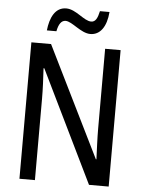

<svg xmlns="http://www.w3.org/2000/svg" viewBox="-60 -954 746 1001"><g transform="rotate(5 313.0 -453.5)"><path d="M155 -783H205C212 -820 226 -841 248 -841C283 -841 332 -784 382 -784C433 -784 466 -829 472 -907H422C414 -871 404 -849 381 -849C342 -849 298 -906 246 -906C188 -906 162 -850 155 -783ZM547 0V-714H466V-294C466 -247 469 -187 471 -136H468L183 -714H80V0H161V-426C161 -477 158 -533 155 -585H159L444 0Z"/></g></svg>

Font: Noto Sans Telugu Condensed
Style: Regular
Weight: 400
Width: 3
Designer: Jelle Bosma - Monotype Design Team
Foundry: Monotype Imaging Inc.
Version: Version 2.005